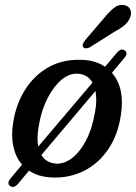

<svg xmlns="http://www.w3.org/2000/svg" viewBox="-20 -694 539 761"><path d="M20.5 43.5Q5.5 33 22 13L67.5 -41.5Q42.5 -70 33 -113Q23.5 -156 32.5 -210Q43.5 -280.5 78.8 -337.2Q114 -394 170.8 -426.8Q227.5 -459.5 303 -457Q358 -455.5 396.5 -429.5L443 -484.5Q459.5 -504.5 474.5 -494Q489 -484 473 -464.5L423.5 -405.5Q476 -345.5 459 -238Q447.5 -159 409.2 -102.8Q371 -46.5 313.8 -17.2Q256.5 12 186.5 9.5Q132.5 7.5 95 -17.5L51.5 34.5Q35 53.5 20.5 43.5ZM134 -197Q125 -147.5 131.5 -113L346.5 -366.5Q327 -400 287.5 -402Q254 -403.5 222.8 -377Q191.5 -350.5 167.8 -303.5Q144 -256.5 134 -197ZM203.5 -45.5Q234.5 -44 265.5 -67.5Q296.5 -91 320.8 -137Q345 -183 356.5 -249Q365.5 -298 358.5 -333.5L144 -79.5Q163.5 -47.5 203.5 -45.5ZM389.5 -619Q411.5 -646.5 431 -662.2Q450.5 -678 473 -673.5Q491 -670 496.8 -655Q502.5 -640 495 -622.5Q487.5 -605.5 472 -592.8Q456.5 -580 431 -566.5L336 -506.5Q328.5 -502.5 320.8 -502.5Q313 -502.5 309.5 -507.5Q305.5 -513 308.8 -520.5Q312 -528 318 -535.5Z"/></svg>

Font: Fraunces 72pt S100
Style: Italic
Weight: 400
Italic angle: -16°
Version: Version 1.000; ttfautohint (v1.8.3)